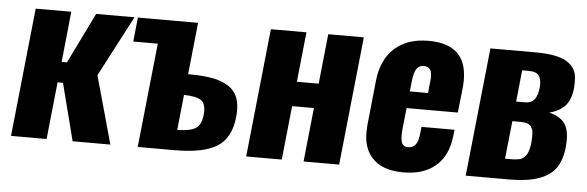

<svg xmlns="http://www.w3.org/2000/svg" viewBox="-43 -719 2631 861"><g transform="rotate(5 1272.5 -289.0)"><path d="M26.9 0 87.4 -578.1H247.6L224.1 -350.1H248L359.4 -578.1H532.2L389.2 -304.7L474.1 0H304.2L238.3 -257.3H213.9L187 0Z M767.1 -91.8H770Q826.7 -92.8 850.6 -108.6Q874.5 -124.5 879.4 -168.5Q880.4 -177.7 880.4 -185.5Q880.4 -218.8 863.8 -232.4Q843.3 -249 788.6 -250.5H783.7ZM597.2 0 646.5 -469.2H536.1L547.4 -578.1H818.4L793.9 -344.7H799.3Q862.3 -344.7 904.5 -336.7Q946.8 -328.6 977.1 -309.1Q1007.3 -289.1 1019 -254.9Q1026.9 -231.4 1026.9 -200.2Q1026.9 -185.5 1024.9 -169.4Q1015.1 -77.1 954.3 -38.6Q893.6 0 762.2 0Z M1085.4 0 1146 -578.1H1306.2L1282.7 -353.5H1380.9L1404.3 -578.1H1564.5L1503.9 0H1343.8L1369.1 -242.7H1271L1245.6 0Z M1791 -354.5H1873L1878.9 -412.1Q1879.9 -420.9 1879.9 -428.7Q1879.9 -449.2 1873 -459.5Q1863.8 -473.6 1842.8 -473.6Q1822.8 -473.6 1811.5 -457.3Q1800.3 -440.9 1795.9 -401.4ZM1793 9.8Q1696.8 9.8 1650.9 -42Q1612.8 -84.5 1613.3 -155.8Q1613.3 -170.9 1614.7 -187.5L1635.7 -390.1Q1646 -484.9 1703.1 -536.4Q1760.3 -587.9 1855.5 -587.9Q2027.8 -587.9 2027.8 -426.3Q2027.8 -408.7 2025.9 -389.2L2013.7 -278.8H1783.2L1772.5 -179.2Q1771.5 -167 1771.5 -156.2Q1771.5 -135.7 1775.9 -123Q1782.7 -104.5 1804.7 -104.5Q1846.2 -104.5 1853 -163.1L1856.9 -200.7H2005.9L2002 -168Q1991.7 -81.5 1937.7 -35.9Q1883.8 9.8 1793 9.8Z M2270 -350.6H2309.6Q2337.9 -350.6 2351.8 -367.9Q2365.7 -385.3 2369.6 -420.4Q2370.6 -428.7 2370.6 -436Q2370.1 -460.4 2361.3 -474.6Q2349.6 -492.7 2313.5 -492.7H2284.7ZM2242.7 -91.3H2268.6Q2279.3 -91.3 2286.4 -91.8Q2293.5 -92.3 2302.5 -93.8Q2311.5 -95.2 2317.4 -98.4Q2323.2 -101.6 2330.1 -107.7Q2336.9 -113.8 2341.1 -122.3Q2345.2 -130.9 2348.6 -143.3Q2352.1 -155.8 2354 -172.4Q2355.5 -187 2355.5 -198.7Q2355.5 -210.4 2354.7 -219.2Q2354 -228 2350.8 -234.9Q2347.7 -241.7 2345 -246.1Q2342.3 -250.5 2336.7 -253.4Q2331.1 -256.3 2326.9 -258.1Q2322.8 -259.8 2314.9 -260.5Q2307.1 -261.2 2302 -261.5Q2296.9 -261.7 2287.6 -261.7H2260.7ZM2073.7 0 2134.3 -578.1H2336.4Q2386.2 -578.1 2422.1 -571.3Q2458 -564.5 2478.3 -551.8Q2498.5 -539.1 2510.3 -521.5Q2521.5 -503.4 2523.4 -481.4Q2524.4 -471.2 2524.4 -460Q2524.4 -447.3 2523.4 -434.1Q2518.1 -380.9 2492.9 -353.3Q2467.8 -325.7 2422.4 -314.5Q2479.5 -299.8 2498 -264.2Q2511.7 -237.8 2511.2 -197.3Q2511.2 -183.1 2509.8 -168Q2503.9 -109.4 2479.5 -73.5Q2455.1 -37.6 2403.6 -18.8Q2352.1 0 2269 0Z"/></g></svg>

Font: Oswald
Style: Bold
Weight: 700
Designer: Vernon Adams
Foundry: Vernon Adams
Version: 3.0; ttfautohint (v0.94.23-7a4d-dirty) -l 8 -r 50 -G 200 -x 